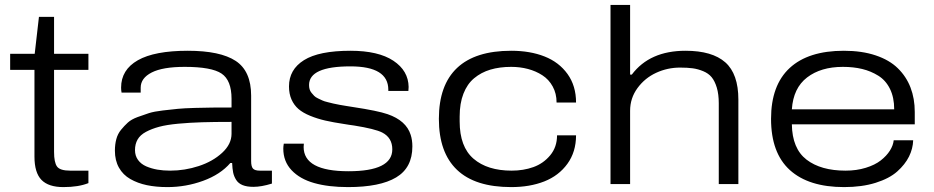

<svg xmlns="http://www.w3.org/2000/svg" viewBox="-20 -743 3772 775"><path d="M235.8 12.2Q175.8 12.2 147.5 -16.8Q119.1 -45.9 119.1 -110.8V-460.9H21V-525.9H120.1L137.2 -674.8H198.2V-525.9H336.9V-460.9H198.2V-129.9Q198.2 -87.4 210.2 -70.8Q222.2 -54.2 263.2 -54.2H336.9V-3.9Q296.9 12.2 235.8 12.2Z M655.8 12.2Q609.9 12.2 572.8 4.4Q535.6 -3.4 506.1 -20.3Q476.6 -37.1 460.2 -66.2Q443.8 -95.2 443.8 -134.8Q443.8 -160.2 449.5 -181.4Q455.1 -202.6 468.5 -219Q481.9 -235.4 496.1 -248.3Q510.3 -261.2 535.4 -270.5Q560.5 -279.8 581.3 -286.4Q602.1 -293 637.2 -297.1Q672.4 -301.3 697.8 -303.7Q723.1 -306.2 766.4 -307.4Q809.6 -308.6 837.6 -308.8Q865.7 -309.1 914.6 -309.1V-344.2Q914.6 -418.9 874.3 -446Q834 -473.1 725.6 -473.1Q636.7 -473.1 592.3 -450.4Q547.9 -427.7 547.9 -389.2V-369.1H470.7Q468.8 -378.9 468.8 -389.2Q468.8 -461.4 536.4 -499.8Q604 -538.1 737.8 -538.1Q869.1 -538.1 931.4 -497.1Q993.7 -456.1 993.7 -356.9V-92.8Q993.7 -70.8 1001.2 -62.5Q1008.8 -54.2 1028.8 -54.2H1077.6V-2Q1035.2 11.2 1002.9 11.2Q976.6 11.2 959.2 4.2Q941.9 -2.9 933.1 -17.1Q924.3 -31.2 921.1 -46.6Q918 -62 917 -85H909.7Q869.6 -38.6 800 -13.2Q730.5 12.2 655.8 12.2ZM667 -54.2Q726.1 -54.2 782.5 -72.8Q838.9 -91.3 876.7 -126.2Q914.6 -161.1 914.6 -203.1V-251Q844.7 -251 795.4 -249.5Q746.1 -248 699.2 -243.7Q652.3 -239.3 622.3 -231.2Q592.3 -223.1 569.1 -210.7Q545.9 -198.2 535.4 -179.9Q524.9 -161.6 524.9 -137.2Q524.9 -114.3 537.1 -97.4Q549.3 -80.6 570.3 -71.5Q591.3 -62.5 615.2 -58.3Q639.2 -54.2 667 -54.2Z M1384.8 12.2Q1305.7 12.2 1248 -4.2Q1190.4 -20.5 1157 -55.9Q1123.5 -91.3 1123.5 -143.1Q1123.5 -151.4 1125.5 -163.1H1206.5Q1206.5 -161.6 1206.1 -156.7Q1205.6 -151.9 1205.6 -149.9Q1205.6 -51.8 1386.7 -51.8Q1563.5 -51.8 1563.5 -140.1Q1563.5 -187 1522.9 -208Q1494.1 -222.7 1409.7 -236.3Q1402.8 -237.3 1388.7 -239.3Q1377 -241.2 1370.6 -242.2Q1325.2 -249 1293.2 -256.3Q1261.2 -263.7 1231.9 -275.6Q1202.6 -287.6 1184.8 -303Q1167 -318.4 1156.7 -341.3Q1146.5 -364.3 1146.5 -394Q1146.5 -462.4 1207 -500.2Q1267.6 -538.1 1394.5 -538.1Q1507.3 -538.1 1567.9 -497.8Q1628.4 -457.5 1629.4 -392.1Q1629.4 -383.8 1628.4 -376H1547.4V-380.9Q1547.4 -475.1 1394.5 -475.1Q1227.5 -475.1 1227.5 -399.9Q1227.5 -390.6 1229.7 -382.8Q1231.9 -375 1237.5 -368.2Q1243.2 -361.3 1248.3 -356Q1253.4 -350.6 1263.9 -345.7Q1274.4 -340.8 1281.5 -337.4Q1288.6 -334 1303 -330.6Q1317.4 -327.1 1325.7 -325Q1334 -322.8 1351.3 -319.8Q1368.7 -316.9 1377.2 -315.4Q1385.7 -314 1404.8 -311Q1504.9 -295.9 1544.4 -282.2Q1619.6 -256.3 1637.7 -198.7Q1644.5 -177.7 1644.5 -151.9Q1644.5 -65.9 1579.1 -26.9Q1513.7 12.2 1384.8 12.2Z M2043.5 12.2Q1897.5 12.2 1824.5 -57.6Q1751.5 -127.4 1751.5 -263.2Q1751.5 -399.4 1825 -468.8Q1898.4 -538.1 2043.5 -538.1Q2119.6 -538.1 2178 -515.1Q2236.3 -492.2 2270.8 -444.3Q2305.2 -396.5 2305.2 -329.1H2226.6Q2226.6 -365.7 2210.9 -394Q2195.3 -422.4 2169.2 -439.2Q2143.1 -456.1 2111.1 -464.6Q2079.1 -473.1 2043.5 -473.1Q1996.6 -473.1 1959.2 -461.9Q1921.9 -450.7 1893.8 -427.2Q1865.7 -403.8 1850.6 -364.7Q1835.4 -325.7 1835.4 -272.9V-252.9Q1835.4 -150.4 1891.4 -102.3Q1947.3 -54.2 2045.4 -54.2Q2092.8 -54.2 2133.1 -68.6Q2173.3 -83 2200.9 -116.2Q2228.5 -149.4 2228.5 -196.8H2305.2Q2305.2 -129.9 2270.3 -81.8Q2235.4 -33.7 2177 -10.7Q2118.7 12.2 2043.5 12.2Z M2444.3 0V-723.1H2523.4V-441.9H2530.3Q2602.5 -538.1 2747.1 -538.1Q2854.5 -538.1 2907.5 -491.5Q2960.4 -444.8 2960.4 -340.8V0H2881.3V-326.2Q2881.3 -362.8 2873.3 -389.4Q2865.2 -416 2852.5 -431.4Q2839.8 -446.8 2818.6 -455.6Q2797.4 -464.4 2776.1 -467.3Q2754.9 -470.2 2725.1 -470.2Q2674.3 -470.2 2628.7 -449.2Q2583 -428.2 2553.2 -387.5Q2523.4 -346.7 2523.4 -295.9V0Z M3387.2 12.2Q3244.1 12.2 3168.2 -56.6Q3092.3 -125.5 3092.3 -263.2Q3092.3 -398.9 3167.5 -468.5Q3242.7 -538.1 3386.2 -538.1Q3459 -538.1 3514.4 -519.5Q3569.8 -501 3604 -467.5Q3638.2 -434.1 3655.3 -389.6Q3672.4 -345.2 3672.4 -291V-241.2H3176.3Q3177.7 -143.1 3235.6 -98.6Q3293.5 -54.2 3393.1 -54.2Q3437.5 -54.2 3474.6 -65.7Q3511.7 -77.1 3535.2 -95.5Q3558.6 -113.8 3572 -135Q3585.4 -156.2 3587.4 -176.8H3666Q3665 -143.1 3649.2 -111.1Q3633.3 -79.1 3601.6 -50.8Q3569.8 -22.5 3514.4 -5.1Q3459 12.2 3387.2 12.2ZM3176.3 -301.8H3589.4Q3589.4 -349.6 3572.3 -384.3Q3555.2 -418.9 3525.1 -437.5Q3495.1 -456.1 3460 -464.6Q3424.8 -473.1 3382.3 -473.1Q3293.5 -473.1 3237.8 -430.4Q3182.1 -387.7 3176.3 -301.8Z"/></svg>

Font: Archivo Expanded Light
Style: Regular
Weight: 300
Width: 7
Designer: Hector Gatti
Foundry: Omnibus-Type
Version: Version 2.001